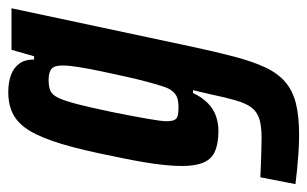

<svg xmlns="http://www.w3.org/2000/svg" viewBox="-198 -396 761 476"><g transform="rotate(-90 183.0 -157.5)"><path d="M87 203Q66 203 43.5 201.5Q21 200 1 198Q-19 196 -35 194L-18 107Q1 108 18.5 108.5Q36 109 51.5 109.5Q67 110 80 110Q109 110 126.5 104.5Q144 99 154.5 85.5Q165 72 172.5 46.5Q180 21 188 -18Q191 -30 193.5 -41Q196 -52 198 -60H191Q180 -37 165.5 -23Q151 -9 133.5 -3Q116 3 97 3Q67 3 47.5 -5Q28 -13 19 -33Q10 -53 10 -87Q10 -118 16 -159.5Q22 -201 34 -257Q49 -333 64 -383.5Q79 -434 96.5 -463.5Q114 -493 137.5 -505.5Q161 -518 193 -518Q217 -518 235 -511.5Q253 -505 263.5 -491Q274 -477 274 -454H282L298 -510H401L306 -64Q293 -3 281 42.5Q269 88 254.5 119Q240 150 218.5 168.5Q197 187 165.5 195Q134 203 87 203ZM156 -96Q169 -96 178.5 -99Q188 -102 195.5 -111Q203 -120 208 -137Q212 -149 218.5 -173Q225 -197 231.5 -226.5Q238 -256 244.5 -286.5Q251 -317 255 -342Q259 -367 259 -380Q260 -402 251.5 -410Q243 -418 224 -418Q208 -418 197.5 -414Q187 -410 179.5 -395Q172 -380 163.5 -347.5Q155 -315 143 -257Q133 -207 127 -172.5Q121 -138 121 -126Q121 -112 124.5 -105.5Q128 -99 136 -97.5Q144 -96 156 -96Z"/></g></svg>

Font: Saira ExtraCondensed
Style: Bold Italic
Weight: 700
Width: 2
Italic angle: -12°
Designer: Hector Gatti with collaboration of the Omnibus-Type team
Foundry: Omnibus-Type
Version: Version 1.101